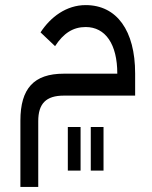

<svg xmlns="http://www.w3.org/2000/svg" viewBox="-20 -429 595 753"><path d="M246 240H296V69H246ZM336 240H386V69H336ZM60 304H130V46C130 -23 161 -54 230 -54H510V-141C510 -309 438 -409 316 -409C240 -409 178 -362 139 -302L196 -248C229 -299 267 -323 316 -323C394 -323 440 -255 440 -141V-140H230C113 -140 60 -82 60 44Z"/></svg>

Font: IBM Plex Arabic
Style: Regular
Weight: 400
Designer: Mike Abbink, Paul van der Laan, Pieter van Rosmalen, Wael Morcos, Khajak Apelian
Foundry: Bold Monday
Version: Version 1.0